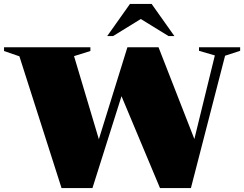

<svg xmlns="http://www.w3.org/2000/svg" viewBox="-42 -955 1239 975"><path d="M770.5 0 575 -466.5 427.5 0H270.5L56.5 -669L-21.5 -696V-715H417V-696L334 -670L460 -248L605 -715H763L945 -249L1049 -673.5L968.5 -697V-715H1177.5V-697L1101 -672L927.5 0ZM813.5 -772 673 -858.5 532.5 -772H502.5L618 -935H728L843.5 -772Z"/></svg>

Font: Newsreader Display ExtraBold
Style: Regular
Weight: 800
Designer: Hugues Gentile
Foundry: Production Type
Version: Version 1.001